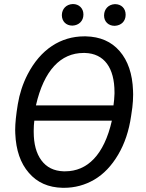

<svg xmlns="http://www.w3.org/2000/svg" viewBox="-20 -896 705 926"><path d="M278.3 -823.2C278.3 -792.5 299.3 -772.5 328.6 -772.5C329.1 -772.5 329.6 -772.5 330.1 -772.5C360.8 -773.9 382.3 -795.4 382.3 -825.2C382.3 -825.7 382.3 -826.2 382.3 -826.7C382.3 -856 360.8 -876.5 332 -876.5C331.5 -876.5 331.1 -876.5 330.6 -876.5C299.3 -875 278.8 -853 278.3 -823.2ZM481.9 -822.3C481.9 -821.8 481.9 -821.3 481.9 -820.8C481.9 -791.5 503.4 -771.5 532.2 -771.5C532.7 -771.5 533.2 -771.5 533.7 -771.5C564.5 -772.9 585.9 -793.5 585.9 -824.2C585.9 -824.7 585.9 -825.2 585.9 -825.7C585.9 -855.5 564.9 -876 535.2 -876C534.7 -876 534.2 -876 533.7 -876C502.9 -874.5 482.4 -852.1 481.9 -822.3ZM282.2 9.8C284.2 9.8 286.1 9.8 288.1 9.8C341.3 9.8 390.1 -3.4 435.1 -29.8C480 -56.2 518.1 -96.2 549.8 -149.9C581.5 -203.6 602.1 -265.6 612.3 -336.4L618.2 -377.4C620.6 -398.4 622.1 -418.9 622.1 -439.9C622.1 -446.3 621.6 -452.6 621.6 -459C618.7 -539.6 597.2 -603 557.1 -649.4C517.1 -695.8 462.4 -719.2 393.6 -720.7C391.1 -720.7 388.7 -720.7 386.7 -720.7C272.9 -720.7 175.3 -658.2 112.8 -536.6C89.8 -491.7 74.2 -443.8 65.9 -393.6C57.6 -343.3 53.2 -301.3 53.2 -268.6C53.2 -262.7 53.2 -256.8 53.7 -251.5C57.1 -171.9 78.6 -108.9 119.1 -62.5C159.2 -15.6 213.4 8.3 282.2 9.8ZM389.2 -640.6C482.9 -638.2 532.2 -568.4 532.2 -451.2C532.2 -449.2 532.2 -446.8 532.2 -444.3C531.7 -424.8 529.8 -405.8 527.3 -387.7H153.3C191.9 -557.1 272.9 -640.6 382.8 -640.6C384.8 -640.6 387.2 -640.6 389.2 -640.6ZM286.6 -69.8C240.2 -71.3 204.6 -88.9 179.7 -122.6C154.8 -156.2 142.6 -202.1 142.6 -259.8C142.6 -262.2 142.6 -264.2 142.6 -266.6C142.6 -282.7 143.6 -298.8 145.5 -314H519.5C481.9 -148.4 400.9 -69.8 294.4 -69.8C292 -69.8 289.1 -69.8 286.6 -69.8Z"/></svg>

Font: Roboto
Style: Italic
Weight: 400
Italic angle: -12°
Designer: Google
Version: Version 2.137; 2017